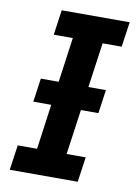

<svg xmlns="http://www.w3.org/2000/svg" viewBox="-80 -739 568 793"><g transform="rotate(10 204.5 -343.0)"><path d="M78 -393H351L337 -294H64ZM17 0 32 -105H113L179 -581H99L114 -686H399L384 -581H304L237 -105H317L302 0Z"/></g></svg>

Font: Chivo Medium
Style: Italic
Weight: 500
Italic angle: -8.05°
Designer: Hector Gatti
Foundry: Omnibus-Type
Version: Version 2.002